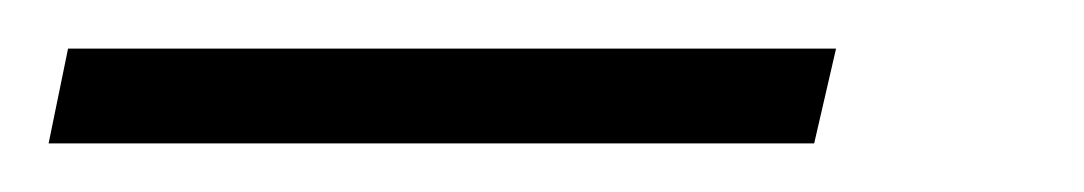

<svg xmlns="http://www.w3.org/2000/svg" viewBox="-110 103 446 79"><path d="M-90 162 -82 123H234L225 162Z"/></svg>

Font: Saira SemiCondensed ExtraLight
Style: Italic
Weight: 250
Width: 4
Italic angle: -12°
Designer: Hector Gatti with collaboration of the Omnibus-Type team
Foundry: Omnibus-Type
Version: Version 1.101